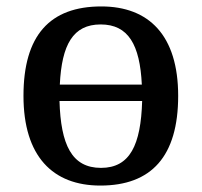

<svg xmlns="http://www.w3.org/2000/svg" viewBox="-20 -567 627 597"><path d="M292 10C451 10 534 -81 534 -269C534 -457 443 -547 295 -547C135 -547 53 -457 53 -269C53 -81 144 10 292 10ZM166 -304C172 -428 207 -491 293 -491C379 -491 415 -428 421 -304ZM294 -45C203 -45 169 -117 165 -253H422C418 -116 384 -45 294 -45Z"/></svg>

Font: Noto Serif Thai Medium
Style: Regular
Weight: 500
Designer: Monotype Design Team
Foundry: Monotype Imaging Inc.
Version: Version 1.901;PS 001.901;hotconv 1.0.88;makeotf.lib2.5.64775